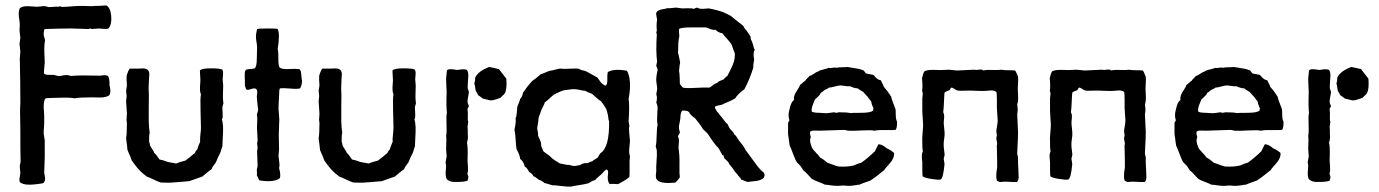

<svg xmlns="http://www.w3.org/2000/svg" viewBox="-20 -682 5085 708"><path d="M55 -299V-313Q55 -330 54.5 -383Q54 -436 53 -466Q53 -470 54 -479Q55 -488 55 -492Q55 -496 53.5 -506Q52 -516 52 -520Q52 -521 55 -542Q55 -546 53.5 -556Q52 -566 52 -570Q52 -574 52.5 -581Q53 -588 53 -591Q53 -598 51 -610.5Q49 -623 49 -633Q49 -643 53 -652Q60 -657 69.5 -658.5Q79 -660 95 -658.5Q111 -657 116 -657Q121 -657 131 -658.5Q141 -660 146 -659Q150 -659 155 -657Q160 -655 165 -656Q171 -656 180.5 -657Q190 -658 197 -657Q201 -661 209 -656Q210 -657 223 -657Q267 -661 291 -660Q292 -660 309 -659.5Q326 -659 327 -660Q331 -660 347 -660.5Q363 -661 372 -662Q387 -654 390 -624Q393 -594 381 -578Q376 -575 370 -575Q364 -575 356.5 -576Q349 -577 345 -577Q340 -577 331 -576Q322 -575 318 -575L316 -576Q313 -577 312 -577Q311 -577 309.5 -576Q308 -575 307 -575Q298 -575 275 -576Q252 -577 241 -577Q207 -577 145 -575Q141 -571 141 -553Q142 -548 144 -542Q146 -536 146 -533Q144 -522 143.5 -509Q143 -496 144 -478Q145 -460 145 -452Q145 -447 143 -430Q141 -413 143 -410Q148 -406 160 -406Q172 -406 175 -406Q179 -406 185.5 -404Q192 -402 195 -402Q200 -401 208.5 -403Q217 -405 222 -405Q227 -406 234 -404Q241 -402 244 -402Q271 -405 348 -403Q351 -403 357.5 -404Q364 -405 369 -404.5Q374 -404 378 -402Q384 -396 384 -367Q390 -344 384 -332Q379 -327 370.5 -325Q362 -323 357 -322.5Q352 -322 338 -322.5Q324 -323 321 -323Q275 -323 258 -320Q255 -319 250.5 -320Q246 -321 244 -321Q222 -323 175 -321Q151 -321 146 -318Q141 -305 141 -288Q141 -283 142 -272Q143 -261 143 -255V-224Q141 -202 141 -190L145 -164V-102Q143 -53 143 -45Q143 -43 145 -33.5Q147 -24 146 -18.5Q145 -13 141 -8Q138 -5 116 -3Q100 -1 89 -1Q62 -1 53 -11Q51 -18 51.5 -21.5Q52 -25 53.5 -32.5Q55 -40 55 -44Q55 -48 54 -56Q53 -64 53 -68Q53 -72 54.5 -78Q56 -84 56 -88Q55 -107 55 -203Q55 -214 54.5 -234Q54 -254 54 -270Q54 -286 55 -299Z M459 -429H489Q493 -429 501.5 -429.5Q510 -430 515 -429Q520 -428 524 -425Q528 -422 529.5 -416.5Q531 -411 530.5 -406Q530 -401 529.5 -393Q529 -385 529 -381Q527 -357 529 -331Q529 -316 528.5 -287.5Q528 -259 528.5 -235.5Q529 -212 532 -192Q530 -187 530 -174.5Q530 -162 530 -159Q531 -158 531.5 -155.5Q532 -153 532.5 -150Q533 -147 533 -146Q535 -141 541 -132.5Q547 -124 549 -118Q554 -114 560 -105.5Q566 -97 568 -94Q584 -91 598 -85Q601 -84 608 -83Q615 -82 620 -81Q625 -80 629 -79Q640 -84 664 -90Q666 -91 682 -104Q684 -106 687 -108.5Q690 -111 693.5 -113.5Q697 -116 699 -118Q700 -124 708 -132Q709 -138 713 -147.5Q717 -157 718 -159Q717 -168 719 -185.5Q721 -203 721 -211Q721 -225 719.5 -273Q718 -321 721 -334Q718 -341 717.5 -349.5Q717 -358 718 -369.5Q719 -381 719 -386L718 -405Q716 -424 719 -424Q728 -430 759 -430Q792 -430 800 -425Q802 -421 802.5 -415Q803 -409 802 -401Q801 -393 801 -389Q801 -386 802 -378.5Q803 -371 803 -367Q803 -361 802.5 -349Q802 -337 802 -327Q802 -317 803 -309Q802 -307 803 -306Q804 -305 804 -304Q804 -300 802 -294.5Q800 -289 800 -285Q800 -282 801 -262.5Q802 -243 798 -243Q802 -230 802.5 -213.5Q803 -197 801.5 -174.5Q800 -152 800 -142Q798 -138 795 -127Q792 -116 789 -112Q786 -108 776 -83Q765 -70 760 -58Q757 -57 726 -31Q685 -16 678 -14Q666 -13 643 -11Q620 -9 609.5 -8.5Q599 -8 573 -9Q563 -12 546.5 -20Q530 -28 521 -31L505 -44Q490 -56 466 -90Q463 -100 450 -129Q450 -135 445 -172Q448 -189 448 -228Q448 -230 447 -236.5Q446 -243 447 -246Q447 -249 447.5 -254.5Q448 -260 448 -263Q448 -271 446.5 -286Q445 -301 445 -309Q445 -312 446 -318Q447 -324 447 -328Q447 -331 446 -337Q445 -343 445 -347Q445 -350 446.5 -357Q448 -364 448 -367Q446 -391 447 -403Q448 -406 450 -412Q452 -418 454 -422Q456 -426 459 -429Z M1009 -220V-213Q1008 -201 1008 -187.5Q1008 -174 1008.5 -157.5Q1009 -141 1009 -132Q1009 -128 1008 -119.5Q1007 -111 1007 -107Q1007 -104 1009.5 -86Q1012 -68 1009 -63Q1016 -38 1012 -25Q990 -8 936 -17Q934 -20 931 -27.5Q928 -35 927 -36Q928 -39 927.5 -46.5Q927 -54 927 -57Q927 -59 928.5 -63.5Q930 -68 930 -71Q930 -79 928 -123Q928 -126 929 -131Q930 -136 930 -138Q930 -140 929 -145Q928 -150 928 -153Q928 -154 929 -158.5Q930 -163 930 -165Q930 -173 928.5 -193Q927 -213 928 -224Q930 -250 927 -258Q928 -261 929.5 -267.5Q931 -274 932 -276Q927 -318 927 -326Q927 -328 928 -334.5Q929 -341 928.5 -345.5Q928 -350 925 -354Q918 -358 907 -354Q896 -350 892 -351Q889 -351 887.5 -353.5Q886 -356 885 -360Q884 -364 883 -365V-384Q883 -388 882.5 -396.5Q882 -405 882.5 -412Q883 -419 886 -424Q891 -427 902.5 -427.5Q914 -428 919 -430Q927 -436 927 -466Q927 -473 927.5 -486.5Q928 -500 928 -507Q928 -515 925.5 -529.5Q923 -544 924 -551Q924 -556 926 -565Q928 -574 928 -575Q936 -577 968 -577Q999 -577 1004 -575Q1013 -557 1004 -501Q1007 -491 1006.5 -465Q1006 -439 1012 -432Q1023 -426 1047 -427.5Q1071 -429 1084 -427Q1090 -423 1091 -406Q1092 -389 1094 -384Q1092 -362 1086 -356Q1075 -353 1049.5 -355.5Q1024 -358 1012 -356Q1009 -351 1009 -324Q1007 -296 1007 -282Q1010 -243 1010 -241Q1010 -238 1009.5 -231Q1009 -224 1009 -220Z M1169 -429H1199Q1203 -429 1211.5 -429.5Q1220 -430 1225 -429Q1230 -428 1234 -425Q1238 -422 1239.5 -416.5Q1241 -411 1240.5 -406Q1240 -401 1239.5 -393Q1239 -385 1239 -381Q1237 -357 1239 -331Q1239 -316 1238.5 -287.5Q1238 -259 1238.5 -235.5Q1239 -212 1242 -192Q1240 -187 1240 -174.5Q1240 -162 1240 -159Q1241 -158 1241.5 -155.5Q1242 -153 1242.5 -150Q1243 -147 1243 -146Q1245 -141 1251 -132.5Q1257 -124 1259 -118Q1264 -114 1270 -105.5Q1276 -97 1278 -94Q1294 -91 1308 -85Q1311 -84 1318 -83Q1325 -82 1330 -81Q1335 -80 1339 -79Q1350 -84 1374 -90Q1376 -91 1392 -104Q1394 -106 1397 -108.5Q1400 -111 1403.5 -113.5Q1407 -116 1409 -118Q1410 -124 1418 -132Q1419 -138 1423 -147.5Q1427 -157 1428 -159Q1427 -168 1429 -185.5Q1431 -203 1431 -211Q1431 -225 1429.5 -273Q1428 -321 1431 -334Q1428 -341 1427.5 -349.5Q1427 -358 1428 -369.5Q1429 -381 1429 -386L1428 -405Q1426 -424 1429 -424Q1438 -430 1469 -430Q1502 -430 1510 -425Q1512 -421 1512.5 -415Q1513 -409 1512 -401Q1511 -393 1511 -389Q1511 -386 1512 -378.5Q1513 -371 1513 -367Q1513 -361 1512.5 -349Q1512 -337 1512 -327Q1512 -317 1513 -309Q1512 -307 1513 -306Q1514 -305 1514 -304Q1514 -300 1512 -294.5Q1510 -289 1510 -285Q1510 -282 1511 -262.5Q1512 -243 1508 -243Q1512 -230 1512.5 -213.5Q1513 -197 1511.5 -174.5Q1510 -152 1510 -142Q1508 -138 1505 -127Q1502 -116 1499 -112Q1496 -108 1486 -83Q1475 -70 1470 -58Q1467 -57 1436 -31Q1395 -16 1388 -14Q1376 -13 1353 -11Q1330 -9 1319.5 -8.5Q1309 -8 1283 -9Q1273 -12 1256.5 -20Q1240 -28 1231 -31L1215 -44Q1200 -56 1176 -90Q1173 -100 1160 -129Q1160 -135 1155 -172Q1158 -189 1158 -228Q1158 -230 1157 -236.5Q1156 -243 1157 -246Q1157 -249 1157.5 -254.5Q1158 -260 1158 -263Q1158 -271 1156.5 -286Q1155 -301 1155 -309Q1155 -312 1156 -318Q1157 -324 1157 -328Q1157 -331 1156 -337Q1155 -343 1155 -347Q1155 -350 1156.5 -357Q1158 -364 1158 -367Q1156 -391 1157 -403Q1158 -406 1160 -412Q1162 -418 1164 -422Q1166 -426 1169 -429Z M1835 -331 1825 -321Q1821 -320 1811 -316.5Q1801 -313 1795 -312Q1788 -311 1776.5 -314.5Q1765 -318 1761 -318Q1758 -320 1752.5 -324.5Q1747 -329 1743 -331Q1741 -336 1734 -348Q1733 -352 1732 -361Q1731 -370 1729 -373Q1733 -387 1732 -395Q1743 -420 1784 -435Q1789 -434 1801.5 -431.5Q1814 -429 1820 -427Q1822 -425 1847 -392Q1851 -341 1835 -331ZM1623 -83 1627 -105Q1627 -110 1626 -119.5Q1625 -129 1625 -134Q1627 -171 1625 -181Q1628 -192 1626.5 -223Q1625 -254 1628 -266Q1625 -290 1627 -342Q1627 -350 1626 -364Q1625 -378 1625 -389Q1625 -400 1627 -410Q1627 -411 1627 -414Q1627 -417 1627.5 -418.5Q1628 -420 1628.5 -422Q1629 -424 1631 -425Q1638 -429 1666 -424Q1694 -429 1702 -424Q1707 -416 1707 -403Q1707 -397 1705.5 -380Q1704 -363 1705 -354Q1707 -353 1707 -349.5Q1707 -346 1709 -345Q1709 -339 1706.5 -326.5Q1704 -314 1704 -307.5Q1704 -301 1709 -291Q1709 -289 1706 -285Q1703 -281 1704 -277Q1706 -270 1705 -253.5Q1704 -237 1707 -233Q1706 -231 1705.5 -224.5Q1705 -218 1704 -216Q1705 -211 1705 -186Q1707 -171 1702 -157Q1706 -138 1704 -91Q1704 -86 1705.5 -68Q1707 -50 1704 -44Q1703 -41 1705 -36.5Q1707 -32 1707 -30Q1707 -22 1704 -16Q1695 -11 1661 -11Q1638 -10 1627 -22Q1624 -29 1623.5 -36.5Q1623 -44 1624 -55Q1625 -66 1625 -72Q1625 -74 1624 -78Q1623 -82 1623 -83Z M2298 -235 2301 -216Q2298 -212 2300.5 -190Q2303 -168 2303 -163Q2303 -157 2301.5 -145Q2300 -133 2300 -123.5Q2300 -114 2303 -106Q2301 -93 2301.5 -67.5Q2302 -42 2301 -30Q2295 -22 2259 -3Q2238 -5 2229 -3Q2221 -9 2221 -30Q2221 -33 2222 -40Q2223 -47 2222 -51Q2221 -55 2218 -57Q2212 -56 2205 -47.5Q2198 -39 2196 -38Q2195 -37 2186.5 -30Q2178 -23 2175 -18Q2162 -15 2152 -7Q2136 -2 2101 3L2086 6Q2074 7 2050.5 4Q2027 1 2016 1Q1998 -5 1988 -7Q1976 -17 1967 -19Q1953 -31 1947 -32Q1944 -41 1931 -48Q1924 -63 1915 -68Q1910 -88 1898 -96Q1897 -111 1885 -131Q1883 -140 1881.5 -166Q1880 -192 1877 -204Q1884 -234 1881 -246Q1885 -252 1886 -269Q1887 -286 1888 -290Q1889 -293 1893 -302Q1897 -311 1898 -317Q1906 -325 1909 -341Q1912 -344 1917.5 -352.5Q1923 -361 1925 -363Q1941 -382 1942 -383Q1949 -387 1975 -409Q1981 -410 1992 -415Q2003 -420 2008 -421L2019 -423Q2020 -423 2030.5 -426Q2041 -429 2046 -429Q2048 -429 2053.5 -428.5Q2059 -428 2062 -428Q2069 -428 2089 -429Q2109 -430 2115 -428L2123 -424L2139 -420Q2144 -418 2183 -396Q2185 -393 2189 -387.5Q2193 -382 2195.5 -378.5Q2198 -375 2203 -371.5Q2208 -368 2213 -366Q2220 -370 2219.5 -388.5Q2219 -407 2221 -416Q2243 -430 2292 -421Q2311 -386 2298 -317Q2302 -295 2298 -235ZM2216 -279 2207 -294Q2197 -307 2197 -308Q2190 -312 2179 -322Q2168 -332 2163 -336Q2143 -343 2139 -347Q2132 -347 2120 -350Q2108 -353 2100 -353Q2091 -354 2077 -351.5Q2063 -349 2059 -349Q2051 -347 2037.5 -340.5Q2024 -334 2022 -333Q1994 -307 1989 -305Q1988 -299 1983 -290Q1978 -281 1977 -278Q1966 -249 1966 -248Q1966 -239 1963.5 -225.5Q1961 -212 1961 -207Q1965 -191 1964 -182Q1966 -178 1970 -168.5Q1974 -159 1975 -156Q1975 -151 1975.5 -146.5Q1976 -142 1977.5 -139Q1979 -136 1980.5 -132Q1982 -128 1983 -125Q1987 -121 1998 -113.5Q2009 -106 2013 -101Q2021 -93 2045 -79Q2049 -79 2071 -74Q2077 -75 2084.5 -72.5Q2092 -70 2098 -70Q2102 -70 2105 -70.5Q2108 -71 2111 -72Q2114 -73 2117 -73Q2120 -73 2124.5 -76.5Q2129 -80 2133 -79Q2134 -80 2137 -80.5Q2140 -81 2143 -80.5Q2146 -80 2149 -81Q2155 -86 2164 -87Q2167 -91 2183 -100Q2185 -102 2188.5 -108.5Q2192 -115 2194 -117Q2228 -138 2226 -237Q2226 -239 2224 -238Q2224 -253 2216 -279Z M2589 -190 2572 -206Q2570 -211 2558 -227Q2544 -244 2543 -246Q2527 -257 2523 -265Q2518 -276 2495 -274Q2489 -264 2489 -249Q2489 -244 2487 -234.5Q2485 -225 2484 -219Q2482 -210 2487 -195Q2487 -191 2483.5 -186Q2480 -181 2480 -178Q2483 -173 2483.5 -167Q2484 -161 2483 -151.5Q2482 -142 2482 -138Q2482 -134 2483.5 -124Q2485 -114 2485 -109Q2486 -97 2485.5 -67.5Q2485 -38 2487 -28Q2476 -13 2471 -9Q2410 -2 2400 -23Q2397 -31 2400 -50Q2399 -64 2401 -88Q2403 -112 2402 -126Q2402 -130 2400 -135Q2398 -140 2398 -143Q2401 -154 2401.5 -182.5Q2402 -211 2405 -222Q2403 -231 2403 -242.5Q2403 -254 2404 -267.5Q2405 -281 2405 -287Q2404 -295 2400 -304Q2405 -322 2400 -334Q2404 -352 2403 -361Q2403 -364 2401.5 -371.5Q2400 -379 2400 -383Q2399 -398 2405 -424Q2405 -428 2402.5 -433Q2400 -438 2400 -440L2403 -455Q2398 -493 2402 -555Q2402 -556 2401 -558.5Q2400 -561 2400 -563Q2400 -564 2401 -565.5Q2402 -567 2402 -569Q2400 -594 2403 -608Q2403 -612 2401 -620.5Q2399 -629 2400 -635Q2403 -641 2409.5 -644Q2416 -647 2426.5 -648.5Q2437 -650 2441 -652Q2447 -651 2458 -652.5Q2469 -654 2473 -654Q2477 -654 2484 -652.5Q2491 -651 2495 -651Q2497 -651 2516 -651.5Q2535 -652 2537 -649Q2540 -650 2544.5 -652Q2549 -654 2551 -654Q2557 -650 2564 -649.5Q2571 -649 2580.5 -650Q2590 -651 2594 -651Q2596 -651 2601.5 -649.5Q2607 -648 2608 -648Q2619 -646 2635 -641Q2644 -639 2656.5 -632.5Q2669 -626 2674 -624L2684 -616L2701 -602Q2718 -590 2722 -585Q2723 -584 2723 -582V-580L2725 -579Q2726 -579 2726 -578L2728 -574L2731 -572L2748 -547Q2747 -540 2751 -532.5Q2755 -525 2755 -522Q2757 -519 2758.5 -510.5Q2760 -502 2763 -499Q2756 -487 2761 -462Q2761 -461 2759 -450.5Q2757 -440 2758 -433Q2744 -388 2725 -353Q2701 -336 2690 -318Q2687 -318 2687 -317Q2679 -312 2663 -305.5Q2647 -299 2640 -295Q2622 -293 2616 -288Q2616 -282 2625 -269Q2628 -268 2631.5 -262Q2635 -256 2638 -254Q2657 -228 2663 -224Q2664 -221 2667 -216Q2670 -211 2671 -208Q2672 -206 2679 -199.5Q2686 -193 2687 -187Q2691 -185 2696.5 -177Q2702 -169 2703 -167Q2705 -163 2714 -152.5Q2723 -142 2726 -135Q2727 -134 2727.5 -132.5Q2728 -131 2728.5 -129.5Q2729 -128 2730.5 -126.5Q2732 -125 2733 -124Q2740 -115 2752 -98Q2764 -81 2774.5 -67.5Q2785 -54 2797 -45Q2797 -43 2799 -39Q2800 -36 2798.5 -32.5Q2797 -29 2797 -27Q2793 -22 2785 -19Q2777 -16 2771 -15Q2765 -14 2752.5 -13Q2740 -12 2736 -11Q2734 -12 2727 -14.5Q2720 -17 2717 -19Q2713 -18 2711.5 -23Q2710 -28 2707 -28Q2707 -30 2704 -32.5Q2701 -35 2700 -38Q2688 -50 2684 -58Q2682 -62 2676 -68.5Q2670 -75 2668 -79Q2667 -84 2660 -90Q2653 -96 2652 -97Q2650 -99 2648 -109L2644 -110Q2640 -118 2630 -135Q2613 -152 2589 -190ZM2583 -581H2531Q2491 -581 2484 -575Q2483 -570 2485 -548Q2483 -540 2482 -530.5Q2481 -521 2481 -508.5Q2481 -496 2480 -488Q2482 -482 2484.5 -469Q2487 -456 2488 -452Q2486 -443 2484 -421Q2486 -412 2486.5 -392.5Q2487 -373 2487 -372L2498 -359Q2510 -356 2545 -358Q2580 -360 2596 -359Q2599 -360 2607 -366.5Q2615 -373 2621 -375Q2624 -375 2627 -378.5Q2630 -382 2633 -383L2648 -389Q2651 -394 2662 -402Q2664 -406 2673 -423.5Q2682 -441 2686 -454Q2690 -467 2690 -484Q2682 -504 2679 -515Q2674 -525 2660.5 -539.5Q2647 -554 2644 -559Q2628 -562 2619 -572Q2609 -571 2598 -575.5Q2587 -580 2583 -581Z M2889 -269 2894 -290Q2900 -309 2908 -313Q2905 -327 2917 -345Q2929 -363 2930 -369Q2934 -371 2939.5 -376.5Q2945 -382 2949 -384Q2951 -388 2957 -393.5Q2963 -399 2965 -402Q2971 -403 2981 -410Q2991 -417 2998 -419Q3003 -423 3017 -426Q3031 -429 3036 -432Q3041 -430 3049.5 -432Q3058 -434 3064 -432Q3072 -434 3085 -434Q3098 -434 3105 -435Q3112 -434 3123.5 -432Q3135 -430 3144 -428.5Q3153 -427 3160 -424Q3165 -423 3168.5 -417.5Q3172 -412 3174 -411Q3177 -410 3200 -406Q3203 -404 3207.5 -398.5Q3212 -393 3217 -390Q3222 -387 3228 -386Q3230 -382 3234 -374Q3238 -366 3239 -362Q3252 -348 3266 -326Q3268 -315 3282 -280Q3283 -275 3283 -264.5Q3283 -254 3284 -246Q3285 -238 3288 -233Q3288 -207 3282 -203Q3268 -202 3255.5 -202.5Q3243 -203 3228 -202.5Q3213 -202 3204 -200Q3193 -203 3158 -201Q3123 -199 3110 -200Q3106 -200 3101 -201.5Q3096 -203 3092 -203Q3077 -202 3046.5 -201.5Q3016 -201 3001 -200Q2997 -200 2990 -200.5Q2983 -201 2977.5 -200.5Q2972 -200 2968 -197Q2965 -192 2970 -176Q2963 -163 2974 -138Q2977 -131 2988.5 -119.5Q3000 -108 3004 -101Q3015 -96 3031 -82Q3069 -68 3072 -68Q3105 -66 3129 -72Q3145 -80 3156 -82Q3179 -98 3206 -124L3219 -150Q3233 -150 3250 -135Q3263 -130 3277 -118Q3278 -98 3260.5 -79Q3243 -60 3241 -55Q3207 -27 3189 -16Q3154 -4 3149 -1Q3144 -1 3133.5 1Q3123 3 3116 3Q3112 4 3102.5 3Q3093 2 3089 2Q3085 2 3075.5 3Q3066 4 3061 3Q3054 3 3041 1Q3028 -1 3022 -1Q3015 -5 2997.5 -11.5Q2980 -18 2973 -23Q2949 -50 2943 -53Q2932 -71 2927 -75L2919 -83Q2913 -91 2904.5 -114.5Q2896 -138 2892 -145Q2891 -150 2890 -158.5Q2889 -167 2888 -174Q2887 -181 2886 -187V-224Q2885 -229 2888 -233Q2891 -237 2891 -239Q2886 -252 2889 -269ZM3201 -282Q3200 -285 3196.5 -293Q3193 -301 3193 -307Q3180 -326 3163 -343Q3149 -351 3143 -356Q3128 -357 3115 -364Q3108 -363 3096 -365Q3084 -367 3080 -367Q3072 -367 3058 -363Q3044 -359 3037 -359Q3034 -356 3027 -353Q3020 -350 3018 -348Q3011 -341 3007 -340Q3005 -335 3001.5 -331Q2998 -327 2993 -322.5Q2988 -318 2985 -315Q2985 -314 2978.5 -299Q2972 -284 2973 -271Q2979 -266 3003 -266Q3006 -266 3016.5 -265Q3027 -264 3033 -265Q3037 -265 3045 -266.5Q3053 -268 3055 -268Q3056 -268 3059 -267Q3062 -266 3064 -266Q3066 -266 3069 -267Q3072 -268 3074 -268Q3104 -268 3116 -265Q3119 -266 3156 -266Q3189 -266 3200 -274Q3199 -277 3200 -278.5Q3201 -280 3201 -282Z M3460 -96 3463 -77Q3458 -23 3448 -20Q3441 -18 3415.5 -22Q3390 -26 3383 -31Q3381 -34 3381 -56.5Q3381 -79 3381 -82Q3381 -86 3380 -95.5Q3379 -105 3379.5 -111.5Q3380 -118 3383 -124Q3381 -133 3381 -150V-161Q3380 -171 3382 -192Q3384 -213 3384 -222Q3384 -230 3382.5 -246.5Q3381 -263 3381 -271Q3381 -276 3381 -286Q3381 -296 3381 -304Q3381 -312 3381 -320Q3381 -323 3382 -329Q3383 -335 3382.5 -339Q3382 -343 3380 -347Q3383 -358 3380 -394Q3384 -413 3389 -419Q3400 -426 3436 -424Q3444 -423 3458 -424Q3472 -425 3479 -425Q3484 -425 3494 -423.5Q3504 -422 3509 -422Q3519 -422 3540 -423.5Q3561 -425 3572 -425Q3573 -425 3576 -424.5Q3579 -424 3581 -424Q3583 -424 3588.5 -425Q3594 -426 3598.5 -425.5Q3603 -425 3607 -422Q3615 -425 3638.5 -424Q3662 -423 3673 -425Q3681 -423 3698 -423Q3715 -423 3723 -422Q3726 -420 3734 -399Q3735 -390 3734 -375Q3733 -360 3733 -356Q3733 -349 3734 -334.5Q3735 -320 3734 -312Q3734 -308 3732.5 -303Q3731 -298 3731 -296Q3731 -293 3732 -287Q3733 -281 3733 -277Q3733 -274 3732 -268Q3731 -262 3731 -260Q3731 -249 3732.5 -227.5Q3734 -206 3734 -195Q3734 -183 3733.5 -170Q3733 -157 3732 -141Q3731 -125 3731 -116Q3731 -113 3732.5 -108.5Q3734 -104 3734 -102Q3733 -97 3736 -39Q3738 -17 3730 -11Q3723 -10 3702 -11.5Q3681 -13 3671 -11Q3666 -10 3661.5 -13Q3657 -16 3656 -16Q3651 -30 3657 -64V-85Q3657 -93 3656.5 -111Q3656 -129 3656 -138Q3655 -141 3656 -146Q3657 -151 3657 -153Q3657 -156 3655.5 -162Q3654 -168 3654 -172Q3654 -174 3655 -178Q3656 -182 3656 -184Q3654 -194 3654 -197Q3654 -203 3656.5 -216.5Q3659 -230 3659 -238Q3659 -245 3657.5 -260.5Q3656 -276 3656 -284Q3656 -288 3656 -313.5Q3656 -339 3654 -343Q3649 -347 3643 -348Q3637 -349 3627.5 -348Q3618 -347 3615 -347Q3605 -346 3585 -347Q3565 -348 3558 -348H3550Q3546 -348 3531.5 -347.5Q3517 -347 3512 -348Q3507 -349 3500.5 -353.5Q3494 -358 3490 -359Q3486 -359 3484 -353.5Q3482 -348 3477 -348Q3464 -343 3463 -340Q3462 -334 3461 -307.5Q3460 -281 3458 -268Q3461 -263 3461.5 -257Q3462 -251 3461 -242.5Q3460 -234 3460 -230Q3460 -223 3462 -206.5Q3464 -190 3463 -181Q3463 -177 3461.5 -169Q3460 -161 3460 -157Q3459 -141 3463 -115Q3464 -111 3462 -105Q3460 -99 3460 -96Z M3931 -96 3934 -77Q3929 -23 3919 -20Q3912 -18 3886.5 -22Q3861 -26 3854 -31Q3852 -34 3852 -56.5Q3852 -79 3852 -82Q3852 -86 3851 -95.5Q3850 -105 3850.5 -111.5Q3851 -118 3854 -124Q3852 -133 3852 -150V-161Q3851 -171 3853 -192Q3855 -213 3855 -222Q3855 -230 3853.5 -246.5Q3852 -263 3852 -271Q3852 -276 3852 -286Q3852 -296 3852 -304Q3852 -312 3852 -320Q3852 -323 3853 -329Q3854 -335 3853.5 -339Q3853 -343 3851 -347Q3854 -358 3851 -394Q3855 -413 3860 -419Q3871 -426 3907 -424Q3915 -423 3929 -424Q3943 -425 3950 -425Q3955 -425 3965 -423.5Q3975 -422 3980 -422Q3990 -422 4011 -423.5Q4032 -425 4043 -425Q4044 -425 4047 -424.5Q4050 -424 4052 -424Q4054 -424 4059.5 -425Q4065 -426 4069.5 -425.5Q4074 -425 4078 -422Q4086 -425 4109.5 -424Q4133 -423 4144 -425Q4152 -423 4169 -423Q4186 -423 4194 -422Q4197 -420 4205 -399Q4206 -390 4205 -375Q4204 -360 4204 -356Q4204 -349 4205 -334.5Q4206 -320 4205 -312Q4205 -308 4203.5 -303Q4202 -298 4202 -296Q4202 -293 4203 -287Q4204 -281 4204 -277Q4204 -274 4203 -268Q4202 -262 4202 -260Q4202 -249 4203.5 -227.5Q4205 -206 4205 -195Q4205 -183 4204.5 -170Q4204 -157 4203 -141Q4202 -125 4202 -116Q4202 -113 4203.5 -108.5Q4205 -104 4205 -102Q4204 -97 4207 -39Q4209 -17 4201 -11Q4194 -10 4173 -11.5Q4152 -13 4142 -11Q4137 -10 4132.5 -13Q4128 -16 4127 -16Q4122 -30 4128 -64V-85Q4128 -93 4127.5 -111Q4127 -129 4127 -138Q4126 -141 4127 -146Q4128 -151 4128 -153Q4128 -156 4126.5 -162Q4125 -168 4125 -172Q4125 -174 4126 -178Q4127 -182 4127 -184Q4125 -194 4125 -197Q4125 -203 4127.5 -216.5Q4130 -230 4130 -238Q4130 -245 4128.5 -260.5Q4127 -276 4127 -284Q4127 -288 4127 -313.5Q4127 -339 4125 -343Q4120 -347 4114 -348Q4108 -349 4098.5 -348Q4089 -347 4086 -347Q4076 -346 4056 -347Q4036 -348 4029 -348H4021Q4017 -348 4002.5 -347.5Q3988 -347 3983 -348Q3978 -349 3971.5 -353.5Q3965 -358 3961 -359Q3957 -359 3955 -353.5Q3953 -348 3948 -348Q3935 -343 3934 -340Q3933 -334 3932 -307.5Q3931 -281 3929 -268Q3932 -263 3932.5 -257Q3933 -251 3932 -242.5Q3931 -234 3931 -230Q3931 -223 3933 -206.5Q3935 -190 3934 -181Q3934 -177 3932.5 -169Q3931 -161 3931 -157Q3930 -141 3934 -115Q3935 -111 3933 -105Q3931 -99 3931 -96Z M4314 -269 4319 -290Q4325 -309 4333 -313Q4330 -327 4342 -345Q4354 -363 4355 -369Q4359 -371 4364.5 -376.5Q4370 -382 4374 -384Q4376 -388 4382 -393.5Q4388 -399 4390 -402Q4396 -403 4406 -410Q4416 -417 4423 -419Q4428 -423 4442 -426Q4456 -429 4461 -432Q4466 -430 4474.5 -432Q4483 -434 4489 -432Q4497 -434 4510 -434Q4523 -434 4530 -435Q4537 -434 4548.5 -432Q4560 -430 4569 -428.5Q4578 -427 4585 -424Q4590 -423 4593.5 -417.5Q4597 -412 4599 -411Q4602 -410 4625 -406Q4628 -404 4632.5 -398.5Q4637 -393 4642 -390Q4647 -387 4653 -386Q4655 -382 4659 -374Q4663 -366 4664 -362Q4677 -348 4691 -326Q4693 -315 4707 -280Q4708 -275 4708 -264.5Q4708 -254 4709 -246Q4710 -238 4713 -233Q4713 -207 4707 -203Q4693 -202 4680.5 -202.5Q4668 -203 4653 -202.5Q4638 -202 4629 -200Q4618 -203 4583 -201Q4548 -199 4535 -200Q4531 -200 4526 -201.5Q4521 -203 4517 -203Q4502 -202 4471.5 -201.5Q4441 -201 4426 -200Q4422 -200 4415 -200.5Q4408 -201 4402.5 -200.5Q4397 -200 4393 -197Q4390 -192 4395 -176Q4388 -163 4399 -138Q4402 -131 4413.5 -119.5Q4425 -108 4429 -101Q4440 -96 4456 -82Q4494 -68 4497 -68Q4530 -66 4554 -72Q4570 -80 4581 -82Q4604 -98 4631 -124L4644 -150Q4658 -150 4675 -135Q4688 -130 4702 -118Q4703 -98 4685.5 -79Q4668 -60 4666 -55Q4632 -27 4614 -16Q4579 -4 4574 -1Q4569 -1 4558.5 1Q4548 3 4541 3Q4537 4 4527.5 3Q4518 2 4514 2Q4510 2 4500.5 3Q4491 4 4486 3Q4479 3 4466 1Q4453 -1 4447 -1Q4440 -5 4422.5 -11.5Q4405 -18 4398 -23Q4374 -50 4368 -53Q4357 -71 4352 -75L4344 -83Q4338 -91 4329.5 -114.5Q4321 -138 4317 -145Q4316 -150 4315 -158.5Q4314 -167 4313 -174Q4312 -181 4311 -187V-224Q4310 -229 4313 -233Q4316 -237 4316 -239Q4311 -252 4314 -269ZM4626 -282Q4625 -285 4621.5 -293Q4618 -301 4618 -307Q4605 -326 4588 -343Q4574 -351 4568 -356Q4553 -357 4540 -364Q4533 -363 4521 -365Q4509 -367 4505 -367Q4497 -367 4483 -363Q4469 -359 4462 -359Q4459 -356 4452 -353Q4445 -350 4443 -348Q4436 -341 4432 -340Q4430 -335 4426.5 -331Q4423 -327 4418 -322.5Q4413 -318 4410 -315Q4410 -314 4403.5 -299Q4397 -284 4398 -271Q4404 -266 4428 -266Q4431 -266 4441.5 -265Q4452 -264 4458 -265Q4462 -265 4470 -266.5Q4478 -268 4480 -268Q4481 -268 4484 -267Q4487 -266 4489 -266Q4491 -266 4494 -267Q4497 -268 4499 -268Q4529 -268 4541 -265Q4544 -266 4581 -266Q4614 -266 4625 -274Q4624 -277 4625 -278.5Q4626 -280 4626 -282Z M5014 -331 5004 -321Q5000 -320 4990 -316.5Q4980 -313 4974 -312Q4967 -311 4955.5 -314.5Q4944 -318 4940 -318Q4937 -320 4931.5 -324.5Q4926 -329 4922 -331Q4920 -336 4913 -348Q4912 -352 4911 -361Q4910 -370 4908 -373Q4912 -387 4911 -395Q4922 -420 4963 -435Q4968 -434 4980.5 -431.5Q4993 -429 4999 -427Q5001 -425 5026 -392Q5030 -341 5014 -331ZM4802 -83 4806 -105Q4806 -110 4805 -119.5Q4804 -129 4804 -134Q4806 -171 4804 -181Q4807 -192 4805.5 -223Q4804 -254 4807 -266Q4804 -290 4806 -342Q4806 -350 4805 -364Q4804 -378 4804 -389Q4804 -400 4806 -410Q4806 -411 4806 -414Q4806 -417 4806.5 -418.5Q4807 -420 4807.5 -422Q4808 -424 4810 -425Q4817 -429 4845 -424Q4873 -429 4881 -424Q4886 -416 4886 -403Q4886 -397 4884.5 -380Q4883 -363 4884 -354Q4886 -353 4886 -349.5Q4886 -346 4888 -345Q4888 -339 4885.5 -326.5Q4883 -314 4883 -307.5Q4883 -301 4888 -291Q4888 -289 4885 -285Q4882 -281 4883 -277Q4885 -270 4884 -253.5Q4883 -237 4886 -233Q4885 -231 4884.5 -224.5Q4884 -218 4883 -216Q4884 -211 4884 -186Q4886 -171 4881 -157Q4885 -138 4883 -91Q4883 -86 4884.5 -68Q4886 -50 4883 -44Q4882 -41 4884 -36.5Q4886 -32 4886 -30Q4886 -22 4883 -16Q4874 -11 4840 -11Q4817 -10 4806 -22Q4803 -29 4802.5 -36.5Q4802 -44 4803 -55Q4804 -66 4804 -72Q4804 -74 4803 -78Q4802 -82 4802 -83Z"/></svg>

Font: FuturaRenner
Style: Regular
Weight: 400
Designer: BSozoo
Foundry: BSozoo
Version: Version 1.001;PS 001.001;hotconv 1.0.70;makeotf.lib2.5.58329